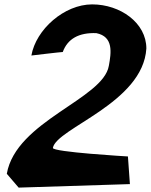

<svg xmlns="http://www.w3.org/2000/svg" viewBox="-20 -855 687 875"><path d="M11 -63 65 0 572 -16 563 -142C563 -142 218 -162 221 -181C237 -271 632 -385 647 -634C647 -751 528 -835 400 -835C273 -835 144 -721 123 -602C123 -602 257 -618 266 -618C288 -678 339 -707 419 -704C498 -688 487 -615 476 -555C450 -403 53 -304 11 -63Z"/></svg>

Font: Ember
Style: Ita
Weight: 400
Designer: Stig
Foundry: Cannot Into Space Fonts
Version: Version 0.127